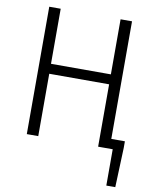

<svg xmlns="http://www.w3.org/2000/svg" viewBox="-104 -844 907 1140"><g transform="rotate(10 350.0 -274.5)"><path d="M598 -59V-768H529V-436H168V-768H99V0H168V-376H529V0H569H617V219H671L680 -19V-59Z"/></g></svg>

Font: Kawkab Mono Light
Style: Regular
Weight: 300
Monospace: yes
Designer: Abdullah Arif
Foundry: Abdullah Arif
Version: Version 1.000;PS 000.500;hotconv 1.0.88;makeotf.lib2.5.64775